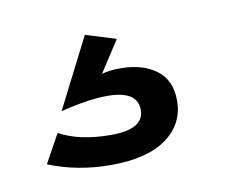

<svg xmlns="http://www.w3.org/2000/svg" viewBox="-40 -78 406 324"><g transform="rotate(-10 163.0 84.0)"><path d="M21 176 48 127Q82 146 137 146Q193 146 193 113Q193 80 141 80Q109 80 61 92L122 -28L174 -12L139 42Q151 38 171 38Q209 38 232.5 55.5Q256 73 256 108Q256 148 223 172Q190 196 128 196Q70 196 21 176Z"/></g></svg>

Font: Raleway
Style: Bold
Weight: 700
Designer: Matt McInerney, Pablo Impallari, Rodrigo Fuenzalida
Foundry: Matt McInerney, Pablo Impallari, Rodrigo Fuenzalida
Version: Version 3.000